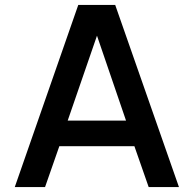

<svg xmlns="http://www.w3.org/2000/svg" viewBox="-20 -760 787 780"><path d="M163 0 221 -166H526L584 0H707L448 -740H298L40 0ZM374 -615 492 -270H255Z"/></svg>

Font: Be Vietnam Pro Medium
Style: Regular
Weight: 500
Designer: Lam Bao, Tony Le, Vietanh Nguyen
Foundry: Yellow Type Foundry
Version: Version 1.002